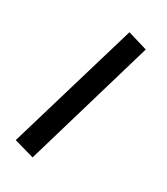

<svg xmlns="http://www.w3.org/2000/svg" viewBox="-116 -448 669 768"><g transform="rotate(20 219.0 -64.5)"><path d="M303.7 -366.2 388.7 -323.7 110.8 236.8 23.9 194.8Z"/></g></svg>

Font: Vazirmatn RD UI FD SemiBold
Style: Regular
Weight: 600
Designer: Saber Rastikerdar
Foundry: Saber Rastikerdar
Version: Version 33.003